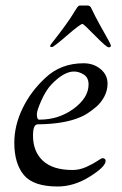

<svg xmlns="http://www.w3.org/2000/svg" viewBox="-20 -666 442 698"><path d="M162 -499Q162 -500 166 -506Q182 -526 195.5 -544Q209 -562 218 -574.5Q227 -587 234.5 -598Q242 -609 246 -616Q250 -623 254 -629Q258 -635 260 -638Q262 -641 264 -643Q266 -645 267.5 -645.5Q269 -646 272 -646H298Q308 -646 312 -636Q326 -606 344.5 -573Q363 -540 373 -522Q383 -504 383 -500Q383 -494 375 -494Q367 -494 325.5 -536.5Q284 -579 280 -579Q272 -579 223.5 -537Q175 -495 169 -495Q162 -495 162 -499ZM32 -147Q32 -210 62 -272Q92 -334 145 -383Q201 -436 284 -436Q320 -436 345.5 -415Q371 -394 371 -362Q371 -337 359 -314.5Q347 -292 329 -277Q311 -262 297.5 -253.5Q284 -245 274 -241Q216 -215 117 -214Q100 -214 100 -173Q100 -115 136 -81.5Q172 -48 244 -48Q269 -48 293.5 -59Q318 -70 333.5 -80.5Q349 -91 352 -91Q364 -91 364 -81Q364 -60 306.5 -24Q249 12 190 12Q101 12 66.5 -30Q32 -72 32 -147ZM114 -251Q114 -231 123 -231Q194 -231 248 -271Q302 -311 302 -359Q302 -384 284.5 -395Q267 -406 249 -406Q212 -406 167 -359Q147 -338 130.5 -301Q114 -264 114 -251Z"/></svg>

Font: OFL Sorts Mill Goudy TT
Style: Italic
Weight: 500
Italic angle: -6°
Version: Version 003.000